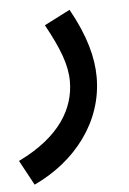

<svg xmlns="http://www.w3.org/2000/svg" viewBox="-76 -388 440 653"><g transform="rotate(-5 143.5 -61.0)"><path d="M16 230C158 164 258 37 258 -116C258 -183 238 -259 186 -352L98 -307C144 -223 166 -166 166 -110C166 -19 115 75 -30 145Z"/></g></svg>

Font: Noto Sans Arabic Cond Med
Style: Regular
Weight: 500
Width: 3
Designer: Monotype Design Team, Nadine Chahine, Nizar Qandah and Khaled Hosny
Foundry: Monotype Imaging Inc.
Version: Version 2.012